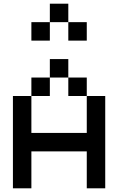

<svg xmlns="http://www.w3.org/2000/svg" viewBox="-20 -1020 640 1040"><path d="M450 0V-200H150V0H50V-500H150V-600H250V-700H350V-600H450V-500H550V0ZM150 -300H450V-500H350V-600H250V-500H150ZM150 -800V-900H250V-1000H350V-900H450V-800H350V-900H250V-800Z"/></svg>

Font: Matrix Sans
Style: Regular
Weight: 400
Designer: Brad Neil
Version: Version 1.100